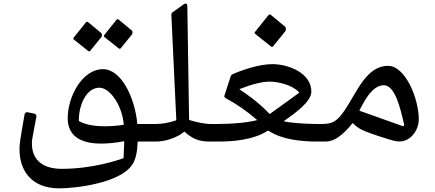

<svg xmlns="http://www.w3.org/2000/svg" viewBox="-20 -783 2405 1062"><path d="M637.7 -514.6C639.2 -513.7 640.1 -513.2 642.1 -513.2C644 -513.2 646 -514.2 647.5 -515.6L709 -591.3C711.9 -594.2 712.9 -598.6 712.9 -603.5C712.9 -608.4 711.4 -612.8 708 -615.2L636.2 -674.8C634.3 -676.3 632.3 -676.8 630.4 -676.8C628.4 -676.8 626.5 -676.3 624.5 -673.8L557.1 -589.8C555.6 -587.9 554.7 -585.9 554.7 -584C554.7 -582 555.6 -580.1 557.6 -578.1ZM468.7 -500.5C470.2 -499.5 471.2 -499 473.1 -499C475.1 -499 477 -500 478.5 -501.5L540 -577.1C543 -580.1 543.9 -584.5 543.9 -589.3C543.9 -594.2 542.5 -598.6 539.1 -601.1L467.3 -660.6C465.3 -662.1 463.4 -662.6 461.4 -662.6C459.5 -662.6 457.5 -662.1 455.5 -659.7L388.2 -575.7C386.7 -573.7 385.7 -571.8 385.7 -569.8C385.7 -567.9 386.7 -565.9 388.7 -563.9ZM307.6 258.8C406.2 258.8 643.5 227.6 710 129.9C733.4 96.7 738.8 53.2 741.7 0H832C845.7 -16.1 852.1 -32.2 852.1 -48.8C852.1 -64.9 845.7 -81 832 -97.1H739.7C726.1 -243.6 650.9 -400.4 549.8 -400.4C433.6 -400.4 354.5 -246.6 354.5 -129.9C354.5 -35.6 418.9 11.2 539.6 11.2C576.2 11.2 617.7 7.3 664.1 -1.5C666.5 -1.9 667 -1.9 667 1.5L663.6 87.9C663.6 90.3 662.6 91.8 660.6 92.8C628.4 104.5 488.8 150.9 321.3 150.9C211.4 150.9 151.9 96.7 156.7 -0.5C157.2 -10.7 159.7 -21.5 181.2 -137.7C182.6 -145.5 177.7 -152.8 170.4 -154.3L132.3 -162.1C124.5 -163.6 117.7 -159.2 116.2 -151.4C91.3 -8.8 87.9 10.2 87.9 42.5C87.9 159.7 153.3 258.8 307.6 258.8ZM664.5 -92.8C627.4 -87.4 592.3 -84.5 560 -84.5C499.5 -84.5 449.7 -94.2 417 -113.3C416.5 -113.8 416 -116.2 416 -117.2C416 -203.6 458 -297.9 529.8 -297.9C589.8 -297.9 657.2 -195.8 664.6 -92.8Z M810.5 0H842.8C896 0 960.9 -22.5 997.1 -53.2C999 -55.2 1000 -55.2 1001.5 -53.7C1045.4 -15.1 1079.6 0 1140.6 0H1175.3C1189 -16.1 1195.3 -32.2 1195.3 -48.8C1195.3 -65 1189 -81.1 1175.3 -97.2H1140.6C1114.3 -97.2 1063.5 -107.9 1028.8 -118.7C1026.9 -119.2 1025.9 -120.6 1025.9 -123.5L1016.1 -751C1016.1 -758.8 1012.2 -763.2 1006.4 -763.2C1003.9 -763.2 1001 -762.2 998.1 -760.3L934.6 -715.3C930.2 -711.9 927.8 -707 927.8 -700.7L955.1 -121.6C955.1 -118.7 954.6 -117.7 952.7 -116.7C914.6 -104 876 -97.2 842.8 -97.2H810.6C778.3 -97.2 762.7 -72.8 762.7 -48.8C762.7 -24.4 778.3 0 810.6 0Z M1479.5 -525.4C1480.9 -524.4 1482.4 -523.9 1484.4 -523.9C1486.3 -523.9 1488.8 -524.9 1490.2 -526.4L1557.6 -609.4C1560.5 -612.8 1561.5 -617.7 1561.5 -622.6C1561.5 -627.9 1560.1 -632.8 1556.6 -635.7L1478 -700.7C1475.6 -702.1 1473.6 -703.1 1471.7 -703.1C1469.2 -703.1 1467.3 -702.1 1465.3 -699.7L1391.6 -607.9C1389.6 -605.5 1388.7 -603.5 1388.7 -601.6C1388.7 -599.1 1389.6 -597.1 1392.1 -595.2ZM1153.8 0H1186C1270 0 1381.8 -8.8 1460.4 -59.6C1462.4 -60.5 1463.8 -60.5 1467.3 -58.6C1539 -11.7 1642.1 0 1736.3 0H1771C1784.6 -16.1 1791 -32.2 1791 -48.8C1791 -64.9 1784.6 -81 1771 -97.2H1736.3C1679.7 -97.2 1587.9 -102.5 1551.7 -111.8C1550.3 -112.3 1549.8 -112.8 1550.8 -113.8C1610.8 -155.8 1702.1 -219.7 1702.1 -276.4C1702.1 -378.4 1577.1 -428.2 1486.3 -428.2C1412.6 -428.2 1318.8 -395.5 1266.1 -372.5C1261.7 -370.6 1258.3 -367.2 1256.3 -361.8L1220.7 -251.9C1220.2 -248 1222.6 -243.6 1228 -240.2C1286.6 -209 1347.1 -167.5 1400.4 -120.6C1402.8 -119.1 1402.8 -118.6 1400.9 -118.2C1340.8 -103.5 1260.2 -97.2 1186 -97.2H1153.8C1121.6 -97.2 1105.9 -72.8 1105.9 -48.8C1105.9 -24.4 1121.6 0 1153.8 0ZM1474.1 -153.8C1472.1 -152.3 1471.7 -152.3 1468.7 -155.3C1408.7 -219.2 1332.5 -271 1305.6 -288.1C1304.7 -289.1 1304.7 -290 1305.6 -290.5C1373.5 -317.4 1430.6 -331.5 1471.7 -331.5C1518.1 -331.5 1598.6 -313 1633.8 -272.5C1635.2 -271.5 1634.8 -270 1632.3 -268.1Z M1749.5 0H1781.7C1827.1 0 1873.5 -31.7 1931.1 -103C1960.4 -73.2 1970.2 -62.5 2120.1 -15.6C2146.5 -7.3 2168.9 -0.5 2190.4 -0.5C2248 -0.5 2296.4 -59.1 2296.4 -123.5C2296.4 -236.8 2222.7 -418.9 2126 -418.9C2007.8 -418.9 1953.6 -273.9 1890.6 -179.2C1845.7 -112.3 1821.3 -97.2 1759.3 -97.2H1749.5C1717.3 -97.2 1701.7 -72.7 1701.7 -48.8C1701.7 -24.4 1717.3 0 1749.5 0ZM2208.5 -85 1970.2 -169.9C1967.3 -171.4 1967.8 -171.9 1968.7 -173.8C1992.7 -218.3 2036.6 -311.5 2102.5 -311.5C2163.6 -311.5 2192.9 -192.9 2215.3 -93.8C2216.3 -89.8 2212.4 -85 2208.5 -85Z"/></svg>

Font: Pfont
Style: Regular
Weight: 400
Designer: Damoon Khanjanzadeh
Foundry: pfont
Version: Version 1.000;PS 000.300;hotconv 1.0.88;makeotf.lib2.5.64775